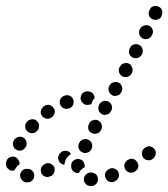

<svg xmlns="http://www.w3.org/2000/svg" viewBox="-34 -586 560 639"><path d="M286 26Q293 19 292 10Q292 6 290 1Q289 -3 285 -6Q282 -9 278 -10Q274 -12 269 -12H267Q263 -12 259 -10Q255 -8 252 -5Q248 -2 247 2Q245 7 245 11Q245 16 247 20Q249 24 252 27Q255 30 260 32Q264 33 268 33H270Q280 33 286 26ZM57 21H58Q67 21 74 14Q80 7 80 -2Q80 -6 78 -11Q77 -15 73 -18Q70 -21 66 -23Q62 -24 58 -24H57H56Q51 -24 47 -23Q43 -21 40 -18Q37 -15 35 -11Q33 -7 33 -2Q33 7 40 14Q46 21 56 21ZM355 13Q358 10 360 6Q362 2 362 -2Q362 -7 361 -11Q358 -20 349 -24Q341 -28 332 -25L330 -24Q326 -22 323 -19Q319 -16 317 -12Q316 -8 315 -4Q315 1 317 5Q320 14 328 18Q337 22 345 19L347 18Q351 16 355 13ZM143 -6Q146 -9 147 -14Q148 -18 148 -22Q148 -27 146 -31Q141 -39 132 -42Q124 -45 115 -40L114 -39Q110 -37 107 -34Q104 -31 103 -26Q101 -22 102 -18Q102 -13 104 -9Q108 -1 117 2Q126 5 134 0H136Q140 -2 143 -6ZM210 -16Q203 -22 203 -32Q203 -33 203 -34Q203 -39 204 -43Q206 -47 209 -50Q212 -53 216 -55Q220 -57 225 -57Q234 -57 241 -51Q247 -44 248 -35Q248 -34 248 -34Q248 -33 248 -32Q248 -31 248 -30Q241 -26 235 -20Q231 -16 228 -10Q227 -10 227 -10Q227 -10 226 -10Q217 -10 210 -16ZM422 -21Q425 -25 426 -29Q427 -34 426 -38Q425 -43 423 -46Q418 -54 409 -57Q400 -59 392 -54L390 -53Q387 -51 384 -47Q381 -43 380 -39Q379 -35 380 -30Q381 -26 383 -22Q388 -14 397 -12Q406 -10 414 -14L416 -16Q419 -18 422 -21ZM-8 -25Q-14 -31 -14 -40V-41Q-14 -42 -14 -43Q-14 -47 -12 -51Q-11 -55 -7 -59Q-4 -62 0 -63Q4 -65 9 -65Q18 -65 24 -58Q31 -51 31 -42Q31 -42 31 -41Q31 -40 31 -40Q31 -40 31 -39Q27 -37 24 -34Q18 -27 14 -19Q13 -18 11 -18Q10 -18 8 -18Q-1 -18 -8 -25ZM161 -53Q159 -57 159 -62Q160 -66 162 -70Q163 -74 167 -77L168 -78Q175 -85 184 -84Q194 -84 200 -77Q201 -76 201 -75Q202 -74 202 -73Q197 -70 193 -66Q186 -59 183 -50Q181 -44 180 -38Q176 -38 172 -40Q168 -42 165 -45Q162 -49 161 -53ZM481 -65Q484 -69 484 -73Q485 -78 484 -82Q483 -86 480 -90Q474 -97 465 -99Q456 -100 448 -94L447 -93Q443 -90 441 -86Q439 -83 438 -78Q438 -74 439 -69Q440 -65 442 -62Q448 -54 457 -53Q467 -51 474 -57L476 -58Q479 -61 481 -65ZM228 -92Q231 -83 240 -79Q248 -75 257 -78Q266 -81 270 -89L271 -91Q273 -95 273 -100Q273 -104 272 -108Q270 -113 267 -116Q264 -119 260 -121Q252 -125 243 -122Q234 -119 230 -111L229 -109Q225 -101 228 -92ZM10 -101Q12 -92 20 -88Q28 -83 37 -85Q46 -88 51 -96L52 -97Q56 -105 54 -114Q52 -123 44 -128Q40 -130 35 -131Q31 -131 27 -130Q22 -129 19 -126Q15 -124 13 -120L12 -118Q7 -110 10 -101ZM260 -156Q263 -147 272 -143Q280 -139 289 -142Q298 -144 302 -153L303 -154Q305 -158 305 -163Q306 -167 304 -172Q303 -176 300 -179Q297 -183 293 -185Q285 -189 276 -186Q267 -184 263 -175L262 -173Q258 -165 260 -156ZM50 -163Q51 -154 58 -148Q65 -142 74 -143Q83 -143 89 -150L91 -152Q93 -155 95 -159Q96 -164 96 -168Q96 -173 94 -177Q91 -181 88 -184Q81 -190 72 -189Q62 -188 56 -181L55 -180Q49 -173 50 -163ZM105 -225Q103 -222 102 -217Q101 -213 102 -208Q103 -204 106 -200Q111 -193 121 -191Q130 -190 137 -195L139 -196Q146 -201 148 -211Q150 -220 144 -227Q139 -235 130 -237Q120 -238 113 -233L111 -232Q108 -229 105 -225ZM293 -228Q293 -224 294 -220Q295 -215 298 -212Q301 -208 305 -206Q313 -202 322 -205Q331 -207 335 -216L336 -217Q338 -221 339 -226Q339 -230 338 -234Q337 -239 334 -242Q331 -246 327 -248Q323 -250 319 -250Q314 -251 310 -250Q306 -248 302 -245Q299 -243 297 -239L296 -237Q294 -233 293 -228ZM172 -263Q169 -260 167 -256Q165 -252 165 -247Q164 -243 166 -239Q169 -230 177 -226Q186 -222 194 -225H196Q205 -228 209 -237Q213 -245 210 -254Q207 -263 199 -267Q190 -271 182 -268L180 -267Q176 -266 172 -263ZM259 -237H258Q248 -236 242 -243Q235 -249 234 -258Q234 -263 236 -267Q237 -271 240 -275Q243 -278 247 -280Q252 -282 256 -282H258Q267 -282 274 -276Q281 -269 281 -260Q281 -260 281 -260Q281 -260 281 -260Q278 -257 276 -253L275 -252Q272 -246 270 -240Q268 -238 265 -238Q262 -237 259 -237ZM328 -283Q331 -274 339 -269Q347 -265 356 -268Q365 -270 369 -278L370 -280Q375 -288 372 -297Q370 -306 361 -311Q353 -315 344 -312Q335 -310 331 -302L330 -300Q325 -292 328 -283ZM362 -346Q365 -337 373 -332Q381 -328 390 -330Q399 -333 404 -341L405 -343Q409 -351 406 -360Q404 -369 396 -374Q387 -378 378 -375Q370 -373 365 -364L364 -363Q360 -355 362 -346ZM396 -408Q399 -399 407 -395Q415 -391 424 -393Q433 -396 438 -404L439 -406Q443 -414 440 -423Q438 -432 430 -436Q421 -441 412 -438Q403 -436 399 -427L398 -426Q394 -417 396 -408ZM430 -471Q433 -462 441 -458Q449 -454 458 -457Q467 -459 471 -468L472 -470Q477 -478 474 -487Q471 -496 463 -500Q454 -504 446 -501Q437 -499 432 -490L431 -488Q427 -480 430 -471ZM462 -534Q465 -526 474 -522Q482 -518 491 -521Q500 -524 504 -533V-535Q508 -543 505 -552Q502 -561 493 -564Q485 -568 476 -565Q467 -562 464 -553L463 -551Q459 -543 462 -534Z"/></svg>

Font: FRB American Cursive Dotted Extrabold
Style: Bold Italic
Weight: 800
Italic angle: -25°
Version: Version 2.0;Modular Font Editor K font №1